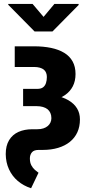

<svg xmlns="http://www.w3.org/2000/svg" viewBox="-20 -769 492 998"><path d="M56.6 -528.3H156.7Q205.6 -528.3 245.4 -520Q285.2 -511.7 313.7 -494.4Q342.3 -477.1 357.4 -449.7Q372.6 -422.4 372.6 -384.3Q372.6 -347.7 358.4 -320.3Q344.2 -293 318.1 -274.9Q292 -256.8 255.9 -248.3Q219.7 -239.7 175.8 -239.7H100.1V-307.1H174.3Q193.4 -307.1 203.9 -315.2Q214.4 -323.2 219 -337.4Q223.6 -351.6 223.6 -368.7Q223.6 -380.9 219.7 -390.6Q215.8 -400.4 207.8 -407Q199.7 -413.6 186.8 -417.2Q173.8 -420.9 156.7 -420.9H56.6ZM100.1 -282.2H171.9Q224.1 -282.2 265.6 -273.4Q307.1 -264.6 336.2 -247.6Q365.2 -230.5 380.4 -205.6Q395.5 -180.7 395.5 -148.4Q395.5 -110.8 382.1 -81.5Q368.7 -52.2 343.3 -31.7Q317.9 -11.2 282.2 -0.5Q246.6 10.3 201.7 10.3H180.7Q156.2 10.3 145.8 22.9Q135.3 35.6 135.3 54.7Q135.3 76.2 143.1 90.6Q150.9 105 161.4 114Q171.9 123 180.2 128.9L141.6 209.5Q102.1 196.8 72.5 171.6Q43 146.5 26.6 110.8Q10.3 75.2 9.8 32.2Q9.8 -11.7 27.3 -40.5Q44.9 -69.3 75.9 -83.3Q106.9 -97.2 147.9 -97.2H173.8Q191.9 -97.2 205.3 -101.6Q218.8 -106 228 -113.8Q237.3 -121.6 242.2 -132.1Q247.1 -142.6 247.1 -154.8Q247.1 -169.9 241.9 -181.6Q236.8 -193.4 227.1 -201.2Q217.3 -209 202.9 -213.1Q188.5 -217.3 169.9 -217.3H100.1ZM149.4 -748.5 206.5 -681.2 262.7 -748.5H388.7V-743.2L252.9 -605.5H159.7L22.9 -744.1V-748.5Z"/></svg>

Font: Roboto Condensed ExtraBold
Style: Regular
Weight: 800
Designer: Christian Robertson
Foundry: Google
Version: Version 3.008; 2023